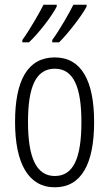

<svg xmlns="http://www.w3.org/2000/svg" viewBox="-20 -786 464 816"><path d="M348 -758V-766H292C276 -734 234 -659 202 -616V-606H231C269 -643 329 -721 348 -758ZM221 -758V-766H165C148 -732 108 -662 75 -616V-606H103C146 -646 202 -720 221 -758ZM380 -267C380 -443 326 -542 213 -542C98 -542 44 -445 44 -268C44 -91 101 10 213 10C326 10 380 -90 380 -267ZM99 -268C99 -416 132 -494 213 -494C294 -494 326 -413 326 -267C326 -112 291 -38 213 -38C134 -38 99 -117 99 -268Z"/></svg>

Font: Noto Sans Gujarati ExtraCondensed Light
Style: Regular
Weight: 300
Width: 2
Designer: Jelle Bosma - Monotype Design Team, Universal Thirst
Foundry: Monotype Imaging Inc.
Version: Version 2.106